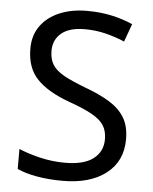

<svg xmlns="http://www.w3.org/2000/svg" viewBox="-53 -768 654 822"><g transform="rotate(5 274.5 -357.0)"><path d="M502 -191Q502 -96 433 -43Q364 10 247 10Q187 10 136 1Q85 -8 51 -24V-110Q87 -94 140.5 -81Q194 -68 251 -68Q331 -68 371.5 -99Q412 -130 412 -183Q412 -218 397 -242Q382 -266 345.5 -286.5Q309 -307 244 -330Q153 -363 106.5 -411Q60 -459 60 -542Q60 -599 89 -639.5Q118 -680 169.5 -702Q221 -724 288 -724Q347 -724 396 -713Q445 -702 485 -684L457 -607Q420 -623 376.5 -634Q333 -645 286 -645Q219 -645 185 -616.5Q151 -588 151 -541Q151 -505 166 -481Q181 -457 215 -438Q249 -419 307 -397Q370 -374 413.5 -347.5Q457 -321 479.5 -284Q502 -247 502 -191Z"/></g></svg>

Font: Noto Sans Palmyrene
Style: Regular
Weight: 400
Designer: Monotype Design Team
Foundry: Monotype Imaging Inc.
Version: Version 2.001; ttfautohint (v1.8.4.7-5d5b)